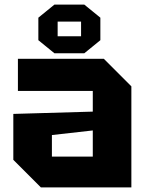

<svg xmlns="http://www.w3.org/2000/svg" viewBox="-20 -816 640 836"><path d="M38 -120V-320L384 -330V-420H58V-560H432L552 -440V0H158ZM206 -228V-134H384V-248ZM147 -641V-739L217 -796H347L417 -739V-641L347 -584H217ZM231 -658H333V-722H231Z"/></svg>

Font: Tektur
Style: Bold
Weight: 700
Designer: Adam Jagosz
Foundry: Adam Jagosz
Version: Version 1.005;gftools[0.9.30]